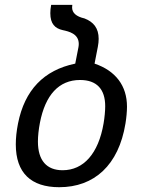

<svg xmlns="http://www.w3.org/2000/svg" viewBox="-20 -781 642 801"><path d="M227.1 0C373 0 475.1 -91.8 503.4 -265.6C507.3 -289.1 509.8 -315.9 509.8 -335.9C509.8 -423.3 462.4 -485.8 374.5 -515.6L388.2 -585.9C390.6 -597.7 391.6 -609.4 391.6 -619.1C391.6 -663.1 370.6 -689.5 332.5 -704.1C297.9 -711.9 280.8 -727.5 280.8 -750C280.8 -753.9 281.2 -757.3 281.7 -760.7H193.4C190.9 -747.6 189.9 -735.8 189.9 -726.1C189.9 -681.2 209.5 -662.6 241.7 -655.3C266.6 -649.9 308.6 -640.6 308.6 -597.7C308.6 -593.3 308.1 -588.4 307.1 -583L293.9 -515.6C162.6 -488.3 83 -405.3 55.2 -266.1C48.8 -233.9 45.9 -204.6 45.9 -178.7C45.9 -59.6 109.4 0 227.1 0ZM241.2 -70.8C174.8 -70.8 138.2 -111.3 138.2 -190.4C138.2 -212.9 141.1 -240.7 146.5 -268.6C168.9 -384.8 225.6 -447.3 314 -447.3C383.8 -447.3 418.9 -408.7 418.9 -337.9C418.9 -319.3 416.5 -291.5 412.1 -266.1C390.6 -140.1 328.6 -70.8 241.2 -70.8Z"/></svg>

Font: Hack
Style: Oblique
Weight: 400
Italic angle: -12°
Monospace: yes
Designer: Christopher Simpkins
Foundry: Christopher Simpkins
Version: Version 2.010